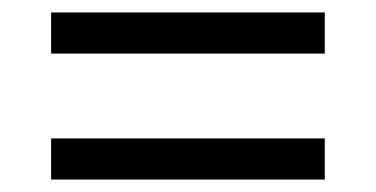

<svg xmlns="http://www.w3.org/2000/svg" viewBox="-20 -511 603 308"><path d="M62 -425H501V-491H62ZM62 -223H501V-289H62Z"/></svg>

Font: Noto Serif Devanagari SemiBold
Style: Regular
Weight: 600
Designer: Universal Thirst, Indian Type Foundry and the Monotype Design Team
Foundry: Monotype Imaging Inc.
Version: Version 2.004